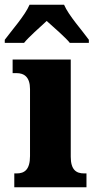

<svg xmlns="http://www.w3.org/2000/svg" viewBox="-49 -786 401 806"><path d="M-29 -619V-606H52C71 -630 119 -672 147 -698C174 -674 230 -625 244 -606H324V-619C297 -657 239 -721 220 -766H75C56 -721 -1 -657 -29 -619ZM11 0H314V-58H304C271 -58 248 -73 248 -128V-536H4V-479H21C52 -479 77 -463 77 -412V-131C77 -74 54 -58 21 -58H11Z"/></svg>

Font: Noto Serif Devanagari Condensed Black
Style: Regular
Weight: 900
Width: 3
Designer: Universal Thirst, Indian Type Foundry and the Monotype Design Team
Foundry: Monotype Imaging Inc.
Version: Version 2.004